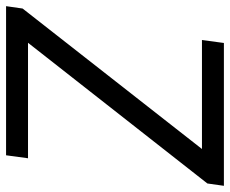

<svg xmlns="http://www.w3.org/2000/svg" viewBox="-94 -658 740 617"><g transform="rotate(90 275.5 -350.0)"><path d="M-5.1 -53.1 489 -684 518.8 -629.5H96.1L105.6 -700H564.6L557.1 -646.9L62.2 -16L30.6 -70.5H476.1L466.5 0H-12.7Z"/></g></svg>

Font: Pathway Extreme 8pt Thin 12pt
Style: Italic
Weight: 100
Italic angle: -8°
Version: Version 1.001;gftools[0.9.26]